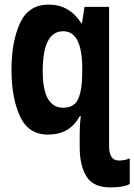

<svg xmlns="http://www.w3.org/2000/svg" viewBox="-20 -576 585 836"><path d="M545 225V114Q521 123 498 123Q455 123 455 61V-546H348L337 -475H334Q282 -556 192 -556Q104 -556 67 -475Q30 -394 30 -272Q30 -151 66.5 -70.5Q103 10 189 10Q284 10 327 -70H332Q329 -51 328 -28Q327 -5 327 9V65Q327 145 357 193Q387 241 464 240Q487 240 509.5 236.5Q532 233 545 225ZM166 -266Q166 -440 255 -440Q338 -440 338 -278V-255Q338 -188 321.5 -147.5Q305 -107 255 -107Q166 -107 166 -266Z"/></svg>

Font: Noto Sans Mono UI Condensed
Style: Bold
Weight: 700
Width: 3
Designer: Monotype Design team
Foundry: Monotype Imaging Inc.
Version: 1.000